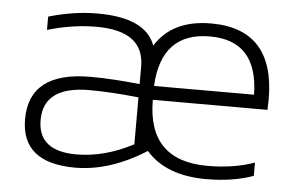

<svg xmlns="http://www.w3.org/2000/svg" viewBox="-42 -573 982 633"><g transform="rotate(5 448.5 -256.5)"><path d="M252 -258.8Q100.1 -258.8 100.1 -146.5Q100.1 -43.9 227.1 -43.9Q320.8 -43.9 415 -93.8V-249Q323.7 -258.8 252 -258.8ZM462.9 -291H793.9Q791 -469.7 632.8 -469.7Q471.7 -469.7 462.9 -291ZM461.4 -75.7Q341.8 0 227.1 0Q48.8 0 48.8 -145Q48.8 -302.7 252 -302.7Q323.7 -302.7 415 -293V-351.1Q415 -468.8 257.3 -468.8Q178.2 -468.8 95.2 -444.3V-488.3Q178.2 -512.7 257.3 -512.7Q416.5 -512.7 448.7 -423.3Q504.4 -512.7 632.8 -512.7Q843.3 -512.7 843.3 -279.8Q843.3 -263.2 842.3 -245.1H462.9Q462.9 -43.9 661.1 -43.9Q748.5 -43.9 816.4 -68.4V-24.4Q748.5 0 661.1 0Q527.3 0 461.4 -75.7Z"/></g></svg>

Font: Voltera Light
Style: Light
Weight: 300
Designer: Bernd Montag
Version: Version 1.301